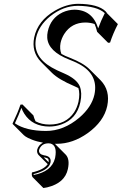

<svg xmlns="http://www.w3.org/2000/svg" viewBox="-20 -678 630 994"><path d="M235.8 -33.2Q321.3 -33.2 363.8 -96.7Q379.4 -121.1 386.2 -150.9Q395 -194.3 385.7 -222.2Q376 -227.1 363.8 -232.4Q284.2 -266.1 249.5 -300.3L192.9 -356.9Q141.6 -409.7 157.2 -484.9Q175.3 -570.3 264.2 -622.6Q324.7 -657.7 383.8 -658.2Q487.8 -657.7 526.9 -619.1L532.2 -612.8L533.7 -609.9L590.3 -553.2Q564.9 -503.9 549.8 -457.5L539.6 -456.5L482.9 -513.2Q477.1 -537.1 469.7 -553.7Q448.7 -561 422.9 -561.5Q350.6 -561.5 312.5 -502Q298.8 -480 293.5 -455.6Q287.6 -424.3 297.9 -398.9Q315.9 -388.7 341.8 -378.9Q411.6 -351.6 443.8 -319.3L500.5 -262.7Q551.8 -210 535.2 -129.4Q518.1 -49.3 434.1 11.2Q356.4 66.4 274.4 66.4Q268.1 66.4 264.2 66.4L320.3 122.6Q342.3 146 331.5 196.8Q315.9 270 224.1 292Q214.4 294.4 204.6 295.4L148.4 238.8Q142.6 230 145.5 214.8Q206.5 201.2 227.1 171.9L179.2 124Q169.9 112.8 172.4 97.2Q178.7 73.2 202.6 60.5Q171.4 55.2 146.5 45.4Q121.6 35.6 112.3 28.8L103 21.5L46.4 -35.2L44.9 -38.1Q72.8 -96.2 85.9 -136.2L96.2 -137.2L152.8 -80.6Q157.2 -64 164.1 -49.8Q195.8 -33.2 235.8 -33.2ZM231.4 161.6Q233.4 149.4 228.5 143.6Q221.7 138.2 206.1 136.2ZM231.4 64Q198.7 64 185.5 90.3Q183.6 95.2 182.1 99.1Q179.7 120.1 207.5 126Q247.1 130.9 241.7 162.1Q241.2 163.6 241.2 164.1Q233.9 198.7 168.9 219.2Q161.1 221.7 154.3 223.1Q154.3 226.6 154.3 228Q247.1 210.4 264.6 142.1Q265.1 139.6 265.6 137.7Q277.3 74.2 240.7 64.9Q235.8 64 231.4 64ZM235.8 -22.9Q148.4 -22.9 106 -88.9Q96.7 -103.5 90.8 -119.6Q78.1 -84.5 57.1 -39.6Q113.8 -0.5 217.8 0Q309.1 0 390.6 -68.8Q454.6 -124 468.8 -188Q491.2 -292.5 388.2 -347.2Q367.2 -358.4 337.9 -369.6Q230 -411.6 224.6 -481.9Q223.6 -498 227.1 -514.2Q241.7 -584 303.7 -613.8Q333.5 -627.4 366.2 -627.9Q459 -626.5 488.3 -531.2Q502.4 -570.3 522.5 -609.9Q482.9 -646.5 383.8 -647.9Q307.6 -647.9 239.3 -593.3Q180.7 -545.4 167 -482.9Q146.5 -386.7 248 -328.6Q273.4 -314 311 -298.3Q376.5 -270 393.1 -231Q406.2 -197.3 396 -148.9Q377.4 -61.5 296.4 -33.2Q267.1 -22.9 235.8 -22.9Z"/></svg>

Font: Linux Biolinum Shadow O
Style: Italic
Weight: 400
Italic angle: -12°
Designer: Philipp H. Poll
Foundry: Philipp H. Poll
Version: Version 0.6.2